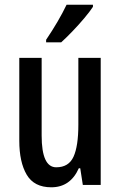

<svg xmlns="http://www.w3.org/2000/svg" viewBox="-20 -786 511 816"><path d="M408 -540V0H332L321 -71H315Q279 10 198 10Q125 10 93.5 -43.5Q62 -97 62 -188V-540H157V-210Q157 -75 219 -75Q272 -75 292.5 -120Q313 -165 313 -256V-540ZM375 -757Q362 -737 338 -708.5Q314 -680 287.5 -652.5Q261 -625 240 -606H176V-617Q230 -697 263 -766H375Z"/></svg>

Font: Noto Sans Gurmukhi ExtraCondensed Medium
Style: Regular
Weight: 500
Width: 2
Designer: Jelle Bosma - Monotype Design Team
Foundry: Monotype Imaging Inc.
Version: Version 2.004; ttfautohint (v1.8.4.7-5d5b)